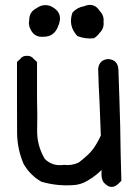

<svg xmlns="http://www.w3.org/2000/svg" viewBox="-20 -727 540 767"><path d="M126 -694.3Q153.3 -713.9 183.6 -702.1Q237.3 -675.8 210.9 -619.1Q195.3 -580.1 153.3 -580.1Q117.2 -577.1 101.6 -610.4Q92.8 -627.9 96.7 -646.5Q96.7 -679.7 126 -694.3ZM315.4 -702.1Q356.4 -718.8 378.9 -682.6Q396.5 -664.1 393.6 -639.6Q396.5 -614.3 378.9 -596.7Q369.1 -583 355.5 -574.2Q321.3 -570.3 289.1 -583Q251 -624 269.5 -676.8Q288.1 -697.3 315.4 -702.1ZM60.5 -491.2Q70.3 -504.9 87.9 -503.9Q104.5 -504.9 115.2 -491.2Q121.1 -485.4 127.9 -479.5V-330.1Q129.9 -270.5 128.4 -208Q127 -145.5 159.2 -91.8Q190.4 -61.5 235.4 -68.4Q267.6 -64.5 294.9 -78.1Q334 -108.4 350.1 -129.4Q366.2 -150.4 382.8 -185.5Q379.9 -249 377.9 -312.5Q374 -381.8 372.1 -453.1Q377 -488.3 412.1 -491.2Q451.2 -488.3 453.1 -448.2Q455.1 -389.6 457 -331.1Q460.9 -224.6 461.9 -118.2Q462.9 -61.5 464.8 -4.9Q459 1 453.1 6.8Q425.8 33.2 398.4 5.9Q382.8 -6.8 385.7 -47.9Q377.9 -40 364.3 -28.8Q350.6 -17.6 329.1 -4.9Q301.8 11.7 269.5 12.7Q206.1 16.6 145.5 -1Q100.6 -26.4 74.2 -72.3Q48.8 -131.8 48.3 -196.3Q47.9 -260.7 47.9 -325.2V-479.5Q53.7 -485.4 60.5 -491.2Z"/></svg>

Font: NaikaiFont
Style: Regular-Lite
Weight: 400
Version: Version 1.67